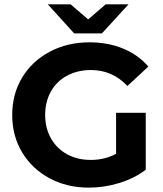

<svg xmlns="http://www.w3.org/2000/svg" viewBox="-20 -849 749 880"><path d="M512 -332H648V-71Q595 -31 526 -10Q457 11 387 11Q287 11 207 -32Q127 -75 81.5 -150.5Q36 -226 36 -322Q36 -418 81.5 -493.5Q127 -569 208 -612Q289 -655 390 -655Q475 -655 544 -626.5Q613 -598 660 -544L564 -455Q495 -528 397 -528Q336 -528 288 -502.5Q240 -477 213.5 -430Q187 -383 187 -322Q187 -262 213.5 -215Q240 -168 287.5 -142Q335 -116 396 -116Q460 -116 512 -144ZM569 -829 447 -696H320L199 -829H304L384 -760L464 -829Z"/></svg>

Font: Montserrat Ace
Style: Bold
Weight: 700
Designer: Julieta Ulanovsky
Foundry: Julieta Ulanovsky
Version: Version 1